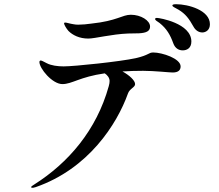

<svg xmlns="http://www.w3.org/2000/svg" viewBox="-20 -827 1040 911"><path d="M816 -807C806 -807 798 -806 798 -801C798 -795 810 -791 827 -781C860 -761 876 -740 899 -699C908 -683 923 -673 940 -673C956 -673 976 -684 976 -712C976 -779 872 -807 816 -807ZM399 -644C430 -644 510 -665 588 -668C603 -669 629 -668 640 -669C674 -671 692 -679 692 -701C692 -730 648 -757 601 -757C559 -757 537 -728 413 -715C391 -712 372 -710 353 -710C344 -710 338 -710 329 -712C309 -715 297 -720 289 -720C286 -720 284 -719 284 -716C284 -710 295 -691 305 -680C325 -660 357 -644 399 -644ZM725 -742C720 -742 716 -741 716 -737C716 -731 724 -727 737 -718C771 -691 788 -661 802 -622C811 -597 829 -588 847 -588C866 -588 888 -598 888 -630C888 -717 736 -742 725 -742ZM707 -578C684 -578 689 -566 624 -551C551 -535 333 -512 282 -512C254 -512 223 -516 202 -527C189 -533 179 -540 173 -540C170 -540 167 -537 167 -533C167 -502 228 -428 276 -428C322 -428 358 -462 477 -479C489 -471 500 -458 500 -443C500 -436 499 -428 496 -418C438 -209 304 -54 143 48C131 55 128 58 128 61C128 64 131 64 134 64C136 64 140 64 149 61C400 -26 535 -238 587 -383C595 -407 621 -412 621 -428C621 -445 594 -470 561 -488C593 -490 626 -491 659 -491C712 -491 784 -483 799 -483C826 -483 837 -494 837 -512C837 -549 750 -578 707 -578Z"/></svg>

Font: Shippori Mincho OTF SemiBold
Style: Regular
Weight: 600
Designer: FONTDASU
Foundry: FONTDASU / Google Inc. / but / Adobe
Version: Version 3.300;hotconv 1.0.109;makeotfexe 2.5.65596